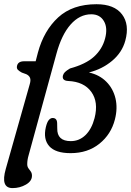

<svg xmlns="http://www.w3.org/2000/svg" viewBox="-29 -734 638 934"><path d="M-1 88 116 -325.5Q121.5 -344.5 117 -355.5Q112.5 -366.5 99 -373L77 -381Q65 -387.5 58.2 -394.2Q51.5 -401 53.5 -412Q57.5 -436 89 -436H144.5L155.5 -478.5Q184.5 -585.5 254.2 -649.5Q324 -713.5 440.5 -713.5Q527 -713.5 564.5 -664.2Q602 -615 580.5 -536Q565 -479 516.5 -438.2Q468 -397.5 403.5 -381.5Q455 -370 488.2 -336.5Q521.5 -303 532.8 -255.2Q544 -207.5 530 -153Q511.5 -80.5 454.5 -34.8Q397.5 11 314.5 11Q240.5 11 210.5 -23Q180.5 -57 194 -115.5Q200 -140.5 208.5 -150.2Q217 -160 227 -160Q248.5 -160 249 -134.5L249.5 -109.5Q248 -47.5 315.5 -47.5Q356.5 -47.5 386.8 -76.8Q417 -106 431 -159.5Q451 -237.5 415.2 -287Q379.5 -336.5 303 -340Q272 -341.5 277 -366Q279.5 -376 286.8 -383.2Q294 -390.5 311.5 -401Q388.5 -422 428.5 -458.5Q468.5 -495 482 -546Q496 -598 476.5 -631.2Q457 -664.5 415 -664.5Q358.5 -664.5 314.5 -614.8Q270.5 -565 245.5 -472.5L110 22Q103.5 44 103.5 64.5Q103.5 76.5 109.2 84.5Q115 92.5 120.8 100.5Q126.5 108.5 126.5 121Q126.5 147 97 164Q67.5 181 32 181Q-27.5 181 -1 88Z"/></svg>

Font: Fraunces 72pt S100
Style: Italic
Weight: 400
Italic angle: -16°
Version: Version 1.000; ttfautohint (v1.8.3)